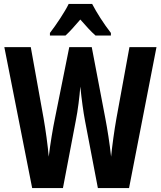

<svg xmlns="http://www.w3.org/2000/svg" viewBox="-20 -953 815 973"><path d="M447 -933H328C310 -895 264 -826 233 -786V-773H312C332 -791 358 -820 387 -854C416 -821 441 -793 464 -773H542V-786C504 -835 470 -889 447 -933ZM773 -714H636L570 -353C559 -291 549 -218 543 -159C536 -225 524 -300 514 -352L445 -714H331L258 -351C248 -303 235 -226 227 -159C222 -217 211 -296 201 -353L136 -714H2L143 0H299L364 -341C375 -395 383 -464 387 -514C394 -447 402 -387 411 -340L476 0H634Z"/></svg>

Font: Noto Sans Georgian ExtraCondensed Bold
Style: Regular
Weight: 700
Width: 2
Designer: Monotype Design Team, Akaki Razmadze
Foundry: Google LLC
Version: Version 2.005